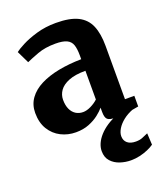

<svg xmlns="http://www.w3.org/2000/svg" viewBox="-148 -666 864 1014"><g transform="rotate(-20 283.5 -159.0)"><path d="M190.5 11Q145.5 11 107 -8.5Q68.5 -28 45.2 -66Q22 -104 22 -158.5Q22 -204.5 46.8 -239Q71.5 -273.5 115.8 -296Q160 -318.5 219.2 -330Q278.5 -341.5 347.5 -342.5V-364.5Q347.5 -400.5 340 -423Q332.5 -445.5 310.5 -456Q288.5 -466.5 246.5 -466.5Q189 -466.5 146 -450.5Q103 -434.5 79 -423.5L45.5 -492.5Q58 -503 92.5 -521Q127 -539 177.2 -553.8Q227.5 -568.5 286.5 -568.5Q365 -568.5 409.8 -546Q454.5 -523.5 473.5 -478.5Q492.5 -433.5 492.5 -364.5V-65H545V-5Q533.5 -2.5 511 1Q488.5 4.5 462.8 7.2Q437 10 416.5 10Q380 10 368 -0.5Q356 -11 356 -42.5V-67Q343.5 -51.5 320.2 -33.2Q297 -15 264.5 -2Q232 11 190.5 11ZM262.5 -76.5Q282.5 -76.5 306.5 -88.2Q330.5 -100 347.5 -116V-277.5Q289.5 -277.5 253.2 -263Q217 -248.5 200.5 -225Q184 -201.5 184 -173.5Q184 -142.5 193.8 -121Q203.5 -99.5 221.2 -88Q239 -76.5 262.5 -76.5ZM412.5 249.5Q382.5 249.5 352.5 239.8Q322.5 230 302.8 208.2Q283 186.5 283 151Q283 130 292.5 108.5Q302 87 320.5 66.5Q339 46 365 28.8Q391 11.5 424.5 -1L459.5 -5L515 -1Q480.5 12 456.5 31.2Q432.5 50.5 419.8 71.8Q407 93 407 112Q407 137 423.8 151Q440.5 165 471 165Q493.5 165 509 158.2Q524.5 151.5 541 144.5L544.5 209.5Q530.5 219.5 509.2 228.8Q488 238 463.2 243.8Q438.5 249.5 412.5 249.5Z"/></g></svg>

Font: Merriweather Light 18pt ExtraBold
Style: Regular
Weight: 800
Version: Version 2.100